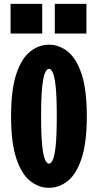

<svg xmlns="http://www.w3.org/2000/svg" viewBox="-20 -930 490 962"><path d="M225.5 11Q174 11 130.8 -23.5Q87.5 -58 61.5 -136.8Q35.5 -215.5 35.5 -348Q35.5 -480 61.5 -558.5Q87.5 -637 130.8 -671.5Q174 -706 225.5 -706Q276.5 -706 319.8 -671.5Q363 -637 389 -558.5Q415 -480 415 -348Q415 -215.5 389 -136.8Q363 -58 319.8 -23.5Q276.5 11 225.5 11ZM225.5 -110Q235.5 -110 244.5 -129Q253.5 -148 259 -199.5Q264.5 -251 264.5 -348Q264.5 -444.5 259 -495.8Q253.5 -547 244.5 -566Q235.5 -585 225.5 -585Q215 -585 206 -566Q197 -547 191.5 -495.8Q186 -444.5 186 -348Q186 -251 191.5 -199.5Q197 -148 206 -129Q215 -110 225.5 -110ZM33 -910.5H191.5V-762H33ZM254.5 -910.5H413V-762H254.5Z"/></svg>

Font: Trispace Condensed
Style: Bold
Weight: 700
Width: 3
Designer: Tyler Finck
Foundry: Etcetera Type Company
Version: Version 1.210; ttfautohint (v1.8.3)